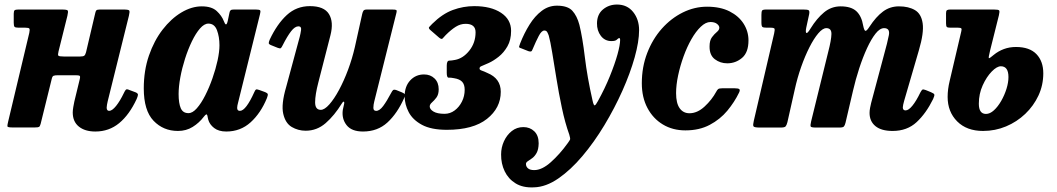

<svg xmlns="http://www.w3.org/2000/svg" viewBox="-20 -562 4658 846"><path d="M548 -492.5 454.5 -115.5Q453 -110.5 451.5 -101Q450 -91.5 450 -88Q450 -73.5 461 -73.5Q474 -73.5 491.5 -95.2Q509 -117 526 -152.5Q531 -163.5 535 -167Q539 -170.5 550 -165.5L578 -155Q588.5 -150.5 587.8 -143.8Q587 -137 582 -125.5Q550 -56.5 505.2 -19.5Q460.5 17.5 400 17.5Q354.5 17.5 327.5 -4.2Q300.5 -26 300.5 -66.5Q300.5 -76.5 303 -90.8Q305.5 -105 307.5 -114.5L331.5 -213.5Q334.5 -225.5 330.8 -228Q327 -230.5 312 -230.5H236.5Q222 -230.5 216.2 -228.2Q210.5 -226 208 -214.5L159 -16Q156 -5.5 152.2 -3Q148.5 -0.5 135 -0.5H32Q12.5 -0.5 12.5 -6.2Q12.5 -12 16 -26.5L109 -417Q112 -431.5 109.5 -435.8Q107 -440 91.5 -440H62Q48 -440 44.2 -443.8Q40.5 -447.5 40.5 -462V-501.5Q40.5 -514 44.8 -517Q49 -520 61 -520H253Q275 -520 278.2 -515.8Q281.5 -511.5 277 -492.5L238 -336Q234 -320.5 237.2 -316.8Q240.5 -313 261 -313H333Q347 -313 351.5 -316.8Q356 -320.5 359 -331.5L399 -501.5Q401 -512 404.2 -516Q407.5 -520 419.5 -520H524.5Q546.5 -520 549.5 -515.5Q552.5 -511 548 -492.5Z M1156 -129.5Q1129 -63.5 1084.2 -23Q1039.5 17.5 977 17.5Q943.5 17.5 923.5 2Q903.5 -13.5 897.5 -35Q896 -41.5 895.2 -45.2Q894.5 -49 894 -52Q892 -59 888.5 -57.8Q885 -56.5 878 -47.5Q857.5 -20.5 829 -2.8Q800.5 15 764 15Q699.5 15 656.5 -30Q613.5 -75 613.5 -172.5Q613.5 -251 636.2 -317Q659 -383 696.5 -431.5Q734 -480 779.2 -507Q824.5 -534 869 -534Q912.5 -534 934.8 -513.5Q957 -493 966.5 -468.5Q971 -455.5 975.5 -454.5Q980 -453.5 984 -472L991 -505.5Q992.5 -513.5 996.2 -516.8Q1000 -520 1010.5 -520H1107.5Q1124 -520 1126.5 -516Q1129 -512 1125.5 -499L1028.5 -107.5Q1027 -103 1026 -96.8Q1025 -90.5 1025 -86.5Q1025 -73.5 1037 -73.5Q1050.5 -73.5 1066.5 -94.8Q1082.5 -116 1100 -155Q1104.5 -165.5 1107.8 -167.5Q1111 -169.5 1122.5 -165.5L1148.5 -156Q1158.5 -152 1159.8 -147.2Q1161 -142.5 1156 -129.5ZM947 -362.5Q947 -400 936 -429Q925 -458 898 -458Q880 -458 861.2 -436.5Q842.5 -415 825.5 -379.8Q808.5 -344.5 795.2 -303Q782 -261.5 774.5 -220.8Q767 -180 767 -147.5Q767 -107 776.5 -85.2Q786 -63.5 810 -63.5Q828 -63 847.2 -84.8Q866.5 -106.5 884.2 -141.5Q902 -176.5 916.2 -217.2Q930.5 -258 938.8 -296.2Q947 -334.5 947 -362.5Z M1168.5 -387.5Q1201 -456.5 1243.8 -495.8Q1286.5 -535 1345.5 -535Q1408 -535 1429.5 -500Q1451 -465 1436 -406.5L1383 -200Q1368.5 -144.5 1368.5 -111.2Q1368.5 -78 1393.5 -78Q1410 -78 1431.2 -102Q1452.5 -126 1474 -166Q1495.5 -206 1513.8 -255Q1532 -304 1543.5 -354L1576 -500.5Q1578 -509.5 1581.5 -514.8Q1585 -520 1596.5 -520H1707.5Q1722 -520 1725.8 -518Q1729.5 -516 1726.5 -504.5L1629 -114.5Q1625.5 -101 1625.2 -87.2Q1625 -73.5 1637.5 -73.5Q1652.5 -73.5 1668.5 -95Q1684.5 -116.5 1703.5 -152.5Q1708 -161.5 1712 -165Q1716 -168.5 1726.5 -165L1751 -155Q1761 -151 1763.5 -146.5Q1766 -142 1761 -130.5Q1730.5 -62 1687 -22.2Q1643.5 17.5 1579.5 17.5Q1529 17.5 1507 -10.8Q1485 -39 1490.5 -78L1496.5 -105Q1498 -113.5 1494.5 -114Q1491 -114.5 1486.5 -106.5Q1453.5 -53 1415 -19.5Q1376.5 14 1327 14Q1293.5 14 1265.5 -2.5Q1237.5 -19 1228 -60.8Q1218.5 -102.5 1241 -179L1301 -401Q1304 -412.5 1306.5 -429.2Q1309 -446 1295 -446Q1279.5 -446 1262.8 -424.5Q1246 -403 1225.5 -362.5Q1221 -353 1217.5 -350Q1214 -347 1203 -351.5L1174.5 -363Q1164.5 -367 1164.2 -371.8Q1164 -376.5 1168.5 -387.5Z M1763 -138Q1763 -181.5 1787.5 -207.8Q1812 -234 1848.5 -234Q1876.5 -234 1894.8 -216.2Q1913 -198.5 1913 -168.5Q1913 -145.5 1903 -132.2Q1893 -119 1883.2 -110.5Q1873.5 -102 1873.5 -93Q1873.5 -80.5 1890 -70.5Q1906.5 -60.5 1939 -60.5Q1963.5 -60.5 1983.5 -75.5Q2003.5 -90.5 2015.5 -114.5Q2027.5 -138.5 2027.5 -166.5Q2027.5 -189.5 2016.5 -201.5Q2005.5 -213.5 1980.5 -217.5Q1966 -220.5 1957.2 -219.8Q1948.5 -219 1948.5 -241V-272.5Q1948.5 -294.5 1959.2 -294.8Q1970 -295 1985 -298Q2020.5 -304.5 2048 -339Q2075.5 -373.5 2075.5 -420Q2075.5 -457 2031.5 -457Q2009 -457 1988.5 -444.2Q1968 -431.5 1944 -407.5Q1935 -398.5 1930.5 -392.8Q1926 -387 1915 -396L1877.5 -428.5Q1866.5 -437.5 1871 -442.8Q1875.5 -448 1884.5 -457Q1929 -501 1975.2 -518Q2021.5 -535 2069.5 -535Q2143 -535 2187.5 -505.8Q2232 -476.5 2232 -426Q2232 -386 2216 -358Q2200 -330 2177.2 -312Q2154.5 -294 2133.5 -284.5Q2109.5 -273.5 2101.2 -270.5Q2093 -267.5 2093 -260Q2093 -254 2103 -250.8Q2113 -247.5 2127.5 -240.5Q2186.5 -216.5 2186.5 -157.5Q2186.5 -86.5 2125.8 -38.2Q2065 10 1949 10Q1880 10 1839.2 -12Q1798.5 -34 1780.8 -68Q1763 -102 1763 -138Z M2674 -381Q2645 -381 2627.5 -404Q2610 -427 2610.5 -459.5Q2611 -499 2637 -520.5Q2663 -542 2698.5 -542Q2743.5 -542 2769.8 -509.2Q2796 -476.5 2796 -429Q2796 -379 2776.5 -309.2Q2757 -239.5 2722.5 -162.2Q2688 -85 2643 -10.2Q2598 64.5 2546.2 125.8Q2494.5 187 2440 224.5Q2385.5 262 2333 263.5Q2284.5 266 2252.2 246.2Q2220 226.5 2203.8 192.8Q2187.5 159 2188 118.5Q2188 88 2200.5 60.5Q2213 33 2235 15.5Q2257 -2 2286 -2Q2315 -2 2334.2 16.5Q2353.5 35 2353.5 69.5Q2353 96.5 2344.5 111.8Q2336 127 2325 135Q2314 143 2305.8 148.2Q2297.5 153.5 2297.5 160.5Q2297.5 172 2306.5 179.8Q2315.5 187.5 2334 187.5Q2368 187.5 2407.2 152.5Q2446.5 117.5 2481 69.5Q2490 57 2491.8 52.8Q2493.5 48.5 2488.5 31.5Q2469.5 -21.5 2455.8 -86.8Q2442 -152 2431.8 -215.8Q2421.5 -279.5 2413.2 -330Q2405 -380.5 2398 -405Q2395.5 -412.5 2391.5 -420Q2387.5 -427.5 2378.5 -427.5Q2366.5 -427.5 2354 -403.8Q2341.5 -380 2327 -345.5Q2324 -337 2320.2 -335.5Q2316.5 -334 2308.5 -336.5L2277 -349Q2266 -352 2267.2 -356.5Q2268.5 -361 2272 -371Q2289.5 -415.5 2313 -453.2Q2336.5 -491 2366.8 -514Q2397 -537 2434 -537Q2481.5 -537 2502 -514.5Q2522.5 -492 2533 -452.5Q2546.5 -398 2557 -310.2Q2567.5 -222.5 2590.5 -121Q2595.5 -97 2600.2 -97.8Q2605 -98.5 2614.5 -116.5Q2645.5 -172.5 2667.2 -226.2Q2689 -280 2700.8 -322.2Q2712.5 -364.5 2712.5 -386.5Q2712.5 -394 2709 -394Q2704 -394 2698.2 -387.5Q2692.5 -381 2674 -381Z M3278 -384Q3278 -331 3249.8 -307Q3221.5 -283 3184.5 -283Q3153.5 -283 3129.8 -301Q3106 -319 3106.5 -357.5Q3106.5 -384 3117.2 -398.2Q3128 -412.5 3138.8 -421.2Q3149.5 -430 3149.5 -440Q3149.5 -449 3139 -457Q3128.5 -465 3110.5 -465Q3089.5 -465 3067.8 -444.2Q3046 -423.5 3026.5 -389.2Q3007 -355 2992 -313.5Q2977 -272 2968 -229.8Q2959 -187.5 2959 -151.5Q2959 -107 2974.8 -85Q2990.5 -63 3018 -63Q3052.5 -63 3084.5 -92.5Q3116.5 -122 3136 -158Q3140 -166 3144.5 -169.5Q3149 -173 3162.5 -173H3217.5Q3233 -173 3237.5 -169.2Q3242 -165.5 3236.5 -154Q3216.5 -112.5 3184.8 -74.2Q3153 -36 3107.2 -11.8Q3061.5 12.5 3000 12.5Q2944 12.5 2900.8 -13.5Q2857.5 -39.5 2832.8 -86.2Q2808 -133 2808 -195Q2808 -267 2831.8 -328.5Q2855.5 -390 2896.2 -435.8Q2937 -481.5 2988.5 -507Q3040 -532.5 3095.5 -532.5Q3154 -532.5 3194.8 -511.8Q3235.5 -491 3256.8 -457.2Q3278 -423.5 3278 -384Z M3356 -520H3520.5Q3537 -520 3542.5 -517.2Q3548 -514.5 3545.5 -500L3532.5 -440Q3528.5 -419.5 3533.2 -416.8Q3538 -414 3551.5 -436.5Q3579 -481 3611 -507.5Q3643 -534 3684 -534Q3730.5 -534 3753.5 -512.5Q3776.5 -491 3783.5 -448.5Q3788 -426.5 3793.5 -426Q3799 -425.5 3811 -444Q3840 -488.5 3870.8 -511.2Q3901.5 -534 3941 -534Q3983.5 -534 4011.5 -517.5Q4039.5 -501 4045.5 -459.2Q4051.5 -417.5 4029 -341L3964 -118Q3961.5 -110.5 3959.8 -101.5Q3958 -92.5 3958 -89Q3958 -75.5 3970 -75.5Q3983.5 -75.5 4000.5 -96.5Q4017.5 -117.5 4035 -154Q4040.5 -164.5 4044.2 -167Q4048 -169.5 4059.5 -165L4081.5 -156Q4095 -150.5 4096.8 -145.8Q4098.5 -141 4091.5 -125.5Q4060.5 -62.5 4018.8 -23.8Q3977 15 3913 15Q3863.5 15 3837.5 -6.2Q3811.5 -27.5 3811.5 -64.5Q3811.5 -74.5 3813.8 -86.8Q3816 -99 3818.5 -108.5L3875 -320Q3890.5 -375.5 3896.5 -406.8Q3902.5 -438 3875.5 -438Q3857 -438 3838 -414Q3819 -390 3800.5 -350Q3782 -310 3766 -261Q3750 -212 3738.5 -162L3705.5 -21Q3702.5 -9 3698.2 -4.5Q3694 0 3679 0H3574.5Q3554 0 3552 -4.8Q3550 -9.5 3554 -27L3629.5 -334Q3643 -386 3643.5 -412Q3644 -438 3621 -438Q3605 -438 3585.5 -415Q3566 -392 3546.5 -353.5Q3527 -315 3510 -266.8Q3493 -218.5 3482 -168L3449.5 -23.5Q3446 -10 3441.5 -5Q3437 0 3420.5 0H3327Q3302.5 0 3299.8 -5.8Q3297 -11.5 3301.5 -30L3391 -414.5Q3394.5 -430.5 3392.8 -435.2Q3391 -440 3374.5 -440H3358.5Q3344 -440 3339.5 -443.2Q3335 -446.5 3335 -463V-496Q3335 -511 3338 -515.5Q3341 -520 3356 -520Z M4164.5 -205.5 4215.5 -423Q4218.5 -434 4215.5 -437Q4212.5 -440 4201 -440H4167.5Q4155.5 -440 4152 -443.2Q4148.5 -446.5 4148.5 -459V-504Q4148.5 -514.5 4152.8 -517.2Q4157 -520 4166.5 -520H4360Q4379.5 -520 4382.5 -516Q4385.5 -512 4381.5 -495L4342.5 -339Q4334 -305.5 4337.8 -305.5Q4341.5 -305.5 4359 -320.5Q4378.5 -336.5 4403.2 -345.8Q4428 -355 4456.5 -355Q4516.5 -355 4546.8 -323.5Q4577 -292 4577 -239Q4577 -187 4555.8 -141.2Q4534.5 -95.5 4497.5 -60.2Q4460.5 -25 4412.8 -5Q4365 15 4311.5 15Q4239.5 15 4197.5 -27.2Q4155.5 -69.5 4155.5 -135Q4155.5 -168.5 4164.5 -205.5ZM4293 -105Q4293 -60 4324.5 -60Q4342 -60 4359.5 -76Q4377 -92 4391.5 -117.2Q4406 -142.5 4414.8 -170.5Q4423.5 -198.5 4423.5 -222.5Q4423.5 -270 4390 -270Q4372.5 -270 4349.8 -246.8Q4327 -223.5 4310 -186Q4293 -148.5 4293 -105Z"/></svg>

Font: Besley* Narrow
Style: Bold Italic
Weight: 700
Width: 4
Italic angle: -13°
Designer: Owen Earl
Foundry: indestructible type*
Version: Version 3.000; ttfautohint (v1.8.3)